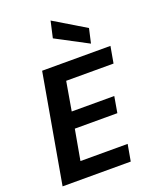

<svg xmlns="http://www.w3.org/2000/svg" viewBox="-173 -1065 934 1162"><g transform="rotate(-20 293.5 -484.0)"><path d="M24 0 147 -700H587L568 -593H263L231 -407H505L487 -303H213L178 -107H482L463 0ZM481 -753 275 -862 299 -968 502 -846Z"/></g></svg>

Font: DM Sans 20pt
Style: Bold Italic
Weight: 700
Italic angle: -10°
Version: Version 4.004;gftools[0.9.30]